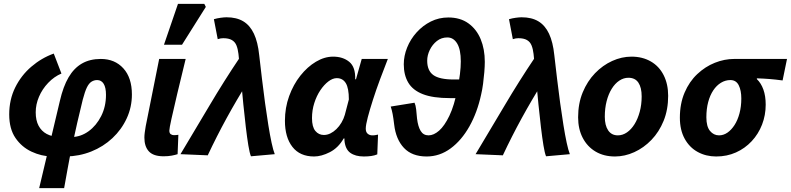

<svg xmlns="http://www.w3.org/2000/svg" viewBox="-20 -803 4119 1000"><path d="M184 177 292 -278Q309 -352 337 -400Q365 -448 406.5 -472Q448 -496 505 -496Q578 -496 622.5 -447Q667 -398 667 -311Q667 -245 640 -186.5Q613 -128 565.5 -83.5Q518 -39 455.5 -14Q393 11 323 12L352 -89Q401 -90 441.5 -119.5Q482 -149 507 -198.5Q532 -248 532 -309Q532 -347 520 -366.5Q508 -386 486 -386Q470 -386 456.5 -377.5Q443 -369 432.5 -347.5Q422 -326 411 -284Q397 -227 382.5 -164.5Q368 -102 355 -40.5Q342 21 332 77Q322 133 314 177ZM250 12Q196 11 144.5 -13Q93 -37 60.5 -84.5Q28 -132 28 -207Q28 -284 59 -347Q90 -410 143 -455.5Q196 -501 260 -524L300 -420Q262 -404 231 -371.5Q200 -339 183 -299Q166 -259 166 -218Q166 -176 181 -148Q196 -120 223 -105.5Q250 -91 288 -89Z M832 11Q779 11 755.5 -14.5Q732 -40 732 -86Q732 -99 734 -113.5Q736 -128 739 -146L809 -496H947Q922 -394 903 -314Q884 -234 873 -184Q862 -134 862 -123Q862 -109 869.5 -104Q877 -99 886 -99Q891 -99 897 -99.5Q903 -100 909 -101L905 0Q893 4 874.5 7.5Q856 11 832 11ZM834 -570 907 -783H1044L1052 -767L928 -570Z M1287 11Q1280 -6 1273.5 -45.5Q1267 -85 1260.5 -139.5Q1254 -194 1247.5 -258.5Q1241 -323 1235 -390.5Q1229 -458 1222 -522Q1219 -548 1211.5 -566.5Q1204 -585 1187.5 -594.5Q1171 -604 1143 -604Q1135 -604 1129.5 -603Q1124 -602 1114 -599L1094 -703Q1111 -708 1129.5 -710.5Q1148 -713 1160 -713Q1212 -713 1247 -692Q1282 -671 1302.5 -627.5Q1323 -584 1330 -516Q1337 -456 1344.5 -392Q1352 -328 1360.5 -266.5Q1369 -205 1377.5 -152Q1386 -99 1394.5 -59.5Q1403 -20 1411 0ZM920 0Q997 -128 1071.5 -254Q1146 -380 1228 -502L1269 -373Q1212 -282 1160.5 -188Q1109 -94 1062 6Z M1616 12Q1542 12 1503 -38Q1464 -88 1464 -174Q1464 -242 1486 -302.5Q1508 -363 1544.5 -409Q1581 -455 1625.5 -481.5Q1670 -508 1715 -508Q1766 -508 1799 -481Q1832 -454 1830 -390H1834L1864 -496H2000Q1980 -445 1959.5 -390Q1939 -335 1922.5 -283.5Q1906 -232 1895.5 -192Q1885 -152 1885 -133Q1885 -115 1895 -106.5Q1905 -98 1919 -98Q1930 -98 1936.5 -99.5Q1943 -101 1949 -102L1945 1Q1931 7 1913.5 9.5Q1896 12 1875 12Q1831 12 1804.5 -7Q1778 -26 1774 -72Q1774 -74 1774 -76.5Q1774 -79 1774 -82H1770Q1742 -33 1698 -10.5Q1654 12 1616 12ZM1667 -100Q1684 -100 1700.5 -108Q1717 -116 1732 -130.5Q1747 -145 1758.5 -164.5Q1770 -184 1776 -205L1797 -285Q1797 -344 1781 -370Q1765 -396 1734 -396Q1713 -396 1690.5 -379Q1668 -362 1648.5 -333Q1629 -304 1617 -266.5Q1605 -229 1605 -188Q1605 -142 1622.5 -121Q1640 -100 1667 -100Z M2202 12Q2126 12 2084 -32.5Q2042 -77 2033 -154Q2029 -188 2025 -209Q2021 -230 2015 -248L2139 -268Q2145 -255 2147.5 -233.5Q2150 -212 2152 -186Q2157 -144 2171 -121Q2185 -98 2212 -98Q2239 -98 2267 -122.5Q2295 -147 2320.5 -200Q2346 -253 2363 -340Q2371 -381 2375.5 -417Q2380 -453 2380 -483Q2380 -545 2361 -576.5Q2342 -608 2310 -608Q2279 -608 2255.5 -589.5Q2232 -571 2218.5 -543Q2205 -515 2205 -487Q2205 -435 2237 -412Q2269 -389 2343 -389H2390L2380 -292H2324Q2235 -292 2182.5 -312.5Q2130 -333 2106.5 -372.5Q2083 -412 2083 -468Q2083 -512 2100.5 -555.5Q2118 -599 2150 -634.5Q2182 -670 2224 -691Q2266 -712 2315 -712Q2377 -712 2419.5 -681.5Q2462 -651 2483.5 -599Q2505 -547 2505 -481Q2505 -458 2502.5 -427.5Q2500 -397 2496 -366.5Q2492 -336 2486 -311Q2466 -218 2425 -145Q2384 -72 2327 -30Q2270 12 2202 12Z M2824 11Q2817 -6 2810.5 -45.5Q2804 -85 2797.5 -139.5Q2791 -194 2784.5 -258.5Q2778 -323 2772 -390.5Q2766 -458 2759 -522Q2756 -548 2748.5 -566.5Q2741 -585 2724.5 -594.5Q2708 -604 2680 -604Q2672 -604 2666.5 -603Q2661 -602 2651 -599L2631 -703Q2648 -708 2666.5 -710.5Q2685 -713 2697 -713Q2749 -713 2784 -692Q2819 -671 2839.5 -627.5Q2860 -584 2867 -516Q2874 -456 2881.5 -392Q2889 -328 2897.5 -266.5Q2906 -205 2914.5 -152Q2923 -99 2931.5 -59.5Q2940 -20 2948 0ZM2457 0Q2534 -128 2608.5 -254Q2683 -380 2765 -502L2806 -373Q2749 -282 2697.5 -188Q2646 -94 2599 6Z M3183 12Q3125 12 3082 -13.5Q3039 -39 3015 -85Q2991 -131 2991 -192Q2991 -264 3015 -322Q3039 -380 3079 -421.5Q3119 -463 3168.5 -485.5Q3218 -508 3269 -508Q3326 -508 3369.5 -483Q3413 -458 3436.5 -411.5Q3460 -365 3460 -304Q3460 -232 3436.5 -174Q3413 -116 3373 -74.5Q3333 -33 3283.5 -10.5Q3234 12 3183 12ZM3198 -98Q3223 -98 3245.5 -113.5Q3268 -129 3285 -156.5Q3302 -184 3312 -221Q3322 -258 3322 -301Q3322 -347 3305 -372.5Q3288 -398 3253 -398Q3228 -398 3205.5 -383Q3183 -368 3166 -340.5Q3149 -313 3139.5 -276Q3130 -239 3130 -195Q3130 -150 3147.5 -124Q3165 -98 3198 -98Z M3710 12Q3657 12 3614 -11.5Q3571 -35 3546 -80.5Q3521 -126 3521 -190Q3521 -263 3545.5 -320.5Q3570 -378 3611.5 -417Q3653 -456 3703 -476Q3753 -496 3804 -496H4079L4056 -384Q4019 -389 3987.5 -391.5Q3956 -394 3922 -395V-391Q3944 -370 3956 -336.5Q3968 -303 3968 -258Q3968 -203 3949 -154Q3930 -105 3895 -67.5Q3860 -30 3813 -9Q3766 12 3710 12ZM3725 -98Q3748 -98 3768.5 -112Q3789 -126 3805.5 -151.5Q3822 -177 3831.5 -212.5Q3841 -248 3841 -290Q3841 -332 3827.5 -359Q3814 -386 3784 -386Q3758 -386 3735 -372Q3712 -358 3695 -332.5Q3678 -307 3668.5 -271.5Q3659 -236 3659 -192Q3659 -144 3678 -121Q3697 -98 3725 -98Z"/></svg>

Font: Source Sans 3
Style: Bold Italic
Weight: 700
Italic angle: -11°
Designer: Paul D. Hunt
Foundry: Adobe
Version: Version 3.052;hotconv 1.1.0;makeotfexe 2.6.0